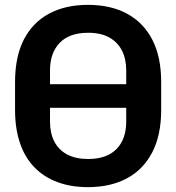

<svg xmlns="http://www.w3.org/2000/svg" viewBox="-20 -760 726 791"><path d="M342 11Q272 11 216 -10Q160 -31 121 -71.5Q82 -112 62 -171.5Q42 -231 42 -307V-422Q42 -527 78.5 -597.5Q115 -668 182.5 -704Q250 -740 342 -740Q437 -740 504.5 -703Q572 -666 608 -595.5Q644 -525 644 -422V-307Q644 -203 607 -132Q570 -61 502.5 -25Q435 11 342 11ZM343 -105Q420 -105 460 -146Q500 -187 500 -259V-470Q500 -518 482 -552.5Q464 -587 429.5 -606Q395 -625 343 -625Q266 -625 226 -583.5Q186 -542 186 -470V-259Q186 -211 204 -176.5Q222 -142 257 -123.5Q292 -105 343 -105ZM137 -316V-413H553V-316Z"/></svg>

Font: Hubot Sans SemiBold
Style: Regular
Weight: 600
Designer: Deni Anggara
Foundry: GitHub, Inc., Subsidiary of Microsoft Corporation
Version: Version 2.000